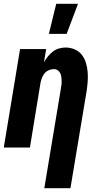

<svg xmlns="http://www.w3.org/2000/svg" viewBox="-20 -779 540 1014"><path d="M214 215 302 -314Q304 -325 305 -335Q306 -345 305.5 -355.5Q305 -366 303.5 -376Q302 -386 297 -394.5Q292 -403 284 -408.5Q276 -414 265 -414Q252 -414 238.5 -408.5Q225 -403 216 -392.5Q207 -382 202 -369Q197 -356 194 -342L138 0H0L86 -520H224L212 -450Q221 -466 233 -481Q245 -496 259.5 -507Q274 -518 291.5 -523Q309 -528 326 -528Q352 -528 375 -518Q398 -508 412.5 -489Q427 -470 434 -446.5Q441 -423 443 -398Q445 -373 443 -347Q441 -321 437 -295L352 215ZM238 -600 277 -759H392L332 -600Z"/></svg>

Font: Iosevka Term Curly Heavy
Style: Italic
Weight: 900
Italic angle: -9°
Designer: Belleve Invis
Foundry: Belleve Invis
Version: Version 32.3.0